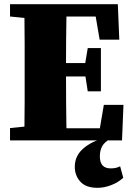

<svg xmlns="http://www.w3.org/2000/svg" viewBox="-20 -672 631 919"><path d="M28 -593V-652H544L551 -482H457L438 -593H298Q297 -538 296.5 -482Q296 -426 296 -370H388L400 -442H463V-235H400L389 -306H296Q296 -240 296.5 -179Q297 -118 298 -58H458L477 -170H571L564 0H28V-59L97 -66Q98 -126 98 -187.5Q98 -249 98 -310V-342Q98 -403 98 -464Q98 -525 97 -586ZM447 227Q391 227 364.5 197.5Q338 168 338 127Q338 79 371 46Q404 13 463 -7V-8H509Q480 8 469 28Q458 48 458 77Q458 134 510 134Q536 134 555 124L570 179Q546 201 512.5 214Q479 227 447 227Z"/></svg>

Font: Source Serif 4 Black
Style: Regular
Weight: 900
Designer: Frank Grießhammer
Foundry: Adobe
Version: Version 4.005;hotconv 1.1.0;makeotfexe 2.6.0